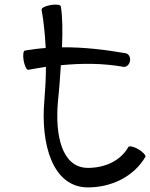

<svg xmlns="http://www.w3.org/2000/svg" viewBox="-20 -795 653 836"><path d="M103 -491C129 -496 155 -500 180 -504C180 -454 177 -404 173 -355C157 -171 207 21 363 21C464 21 562 -25 613 -112C616 -118 603 -133 583 -145C562 -157 543 -161 539 -155C504 -93 434 -64 363 -64C247 -64 220 -211 232 -349C237 -399 242 -456 245 -511C336 -520 427 -520 518 -504C530 -502 543 -513 546 -529C549 -545 541 -560 528 -563C436 -579 343 -590 250 -589C253 -660 252 -724 245 -767C243 -775 223 -777 200 -773C177 -769 160 -760 161 -753C171 -698 176 -642 179 -586C149 -584 119 -580 89 -575C81 -574 79 -554 83 -531C87 -508 96 -490 103 -491Z"/></svg>

Font: Nupuram Expanded Light
Style: Regular
Weight: 300
Width: 7
Designer: Santhosh Thottingal (santhosh.thottingal@gmail.com)
Foundry: SMC
Version: Version 1.000